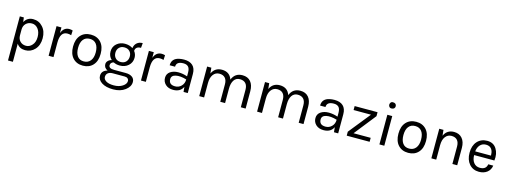

<svg xmlns="http://www.w3.org/2000/svg" viewBox="-11 -1720 7917 2996"><g transform="rotate(15 3947.5 -222.0)"><path d="M101 -478H166L175 -405Q221 -490 315 -490Q410 -490 471 -421Q534 -352 534 -239Q534 -126 471 -57Q408 11 316 11Q224 11 180 -58V235H101ZM180 -285V-194Q180 -132 217 -95.5Q254 -59 312 -59Q368 -59 410 -107Q453 -154 453 -238Q453 -321 412 -371Q372 -420 314 -420Q255 -420 217.5 -383Q180 -346 180 -285Z M890 -411Q773 -411 773 -233V0H694V-479H773V-387Q809 -487 900 -487Q930 -487 955 -478L951 -401Q922 -411 890 -411Z M1471 -239Q1471 -121 1410.5 -55Q1350 11 1248 11Q1146 11 1085.5 -55Q1025 -121 1025 -239Q1025 -358 1085.5 -424Q1146 -490 1248 -490Q1350 -490 1410.5 -424Q1471 -358 1471 -239ZM1391 -239Q1391 -326 1354.5 -374Q1318 -422 1249 -422Q1180 -422 1143 -374Q1106 -326 1106 -239Q1106 -153 1141.5 -105Q1177 -57 1245 -57Q1314 -57 1352.5 -105.5Q1391 -154 1391 -239Z M1642 -15Q1582 -44 1582 -104Q1582 -134 1605 -158Q1628 -182 1664 -190Q1610 -238 1610 -316Q1610 -394 1665 -442Q1721 -490 1797 -490Q1873 -490 1926 -454Q1933 -508 1969 -539.5Q2005 -571 2062 -571L2055 -493Q1968 -493 1963 -419Q1998 -375 1998 -316Q1998 -239 1942 -189Q1887 -140 1804 -140Q1747 -140 1703 -163Q1681 -159 1666 -143.5Q1651 -128 1651 -105Q1651 -52 1739 -52H1925Q1992 -52 2031 -23.5Q2070 5 2070 56Q2070 132 1993 189Q1917 246 1800 246Q1685 246 1617 203Q1549 160 1549 93Q1549 10 1642 -15ZM1627 90Q1627 130 1670.5 156.5Q1714 183 1794 183Q1878 183 1935 146Q1992 109 1992 61Q1992 37 1974.5 21Q1957 5 1925 5H1732Q1682 5 1654.5 28Q1627 51 1627 90ZM1688 -316Q1688 -263 1720 -230Q1752 -197 1805 -197Q1859 -197 1890 -231Q1921 -265 1921 -316Q1921 -369 1890 -400Q1859 -433 1804 -433Q1751 -433 1719.5 -400.5Q1688 -368 1688 -316Z M2382 -411Q2265 -411 2265 -233V0H2186V-479H2265V-387Q2301 -487 2392 -487Q2422 -487 2447 -478L2443 -401Q2414 -411 2382 -411Z M2864 -249V-310Q2864 -374 2837.5 -402.5Q2811 -431 2758 -431Q2644 -431 2644 -346H2557Q2557 -457 2675 -482Q2713 -490 2753 -490Q2844 -490 2893 -444.5Q2942 -399 2942 -308V0H2874L2866 -80Q2823 11 2707 11Q2629 11 2583 -32Q2537 -75 2537 -139Q2537 -203 2588 -239Q2641 -275 2717 -275Q2792 -275 2864 -249ZM2864 -199Q2761 -230 2691 -214.5Q2621 -199 2621 -140Q2621 -50 2723 -50Q2781 -50 2822 -91Q2864 -133 2864 -199Z M3127 -478H3195L3204 -386Q3251 -490 3365 -490Q3490 -490 3530 -375Q3575 -490 3697 -490Q3783 -490 3830 -434.5Q3877 -379 3877 -281V0H3799V-281Q3799 -350 3766.5 -385Q3734 -420 3673 -420Q3612 -420 3578.5 -370Q3545 -320 3545 -232V0H3467V-281Q3467 -349 3435 -384.5Q3403 -420 3342 -420Q3281 -420 3243.5 -370.5Q3206 -321 3206 -235V0H3127Z M4062 -478H4130L4139 -386Q4186 -490 4300 -490Q4425 -490 4465 -375Q4510 -490 4632 -490Q4718 -490 4765 -434.5Q4812 -379 4812 -281V0H4734V-281Q4734 -350 4701.5 -385Q4669 -420 4608 -420Q4547 -420 4513.5 -370Q4480 -320 4480 -232V0H4402V-281Q4402 -349 4370 -384.5Q4338 -420 4277 -420Q4216 -420 4178.5 -370.5Q4141 -321 4141 -235V0H4062Z M5294 -249V-310Q5294 -374 5267.5 -402.5Q5241 -431 5188 -431Q5074 -431 5074 -346H4987Q4987 -457 5105 -482Q5143 -490 5183 -490Q5274 -490 5323 -444.5Q5372 -399 5372 -308V0H5304L5296 -80Q5253 11 5137 11Q5059 11 5013 -32Q4967 -75 4967 -139Q4967 -203 5018 -239Q5071 -275 5147 -275Q5222 -275 5294 -249ZM5294 -199Q5191 -230 5121 -214.5Q5051 -199 5051 -140Q5051 -50 5153 -50Q5211 -50 5252 -91Q5294 -133 5294 -199Z M5880 0H5510V-64L5791 -414H5510V-478H5880V-414L5603 -64H5880Z M6117 0H6038V-479H6117ZM6077 -591Q6046 -588 6032.5 -614Q6019 -640 6032.5 -666.5Q6046 -693 6077 -690Q6101 -690 6115.5 -676.5Q6130 -663 6130 -640Q6130 -618 6115.5 -604.5Q6101 -591 6077 -591Z M6727 -239Q6727 -121 6666.5 -55Q6606 11 6504 11Q6402 11 6341.5 -55Q6281 -121 6281 -239Q6281 -358 6341.5 -424Q6402 -490 6504 -490Q6606 -490 6666.5 -424Q6727 -358 6727 -239ZM6647 -239Q6647 -326 6610.5 -374Q6574 -422 6505 -422Q6436 -422 6399 -374Q6362 -326 6362 -239Q6362 -153 6397.5 -105Q6433 -57 6501 -57Q6570 -57 6608.5 -105.5Q6647 -154 6647 -239Z M6877 -478H6945L6954 -386Q7001 -490 7115 -490Q7199 -490 7247 -434Q7295 -378 7295 -281V0H7217V-281Q7217 -349 7185 -384.5Q7153 -420 7092 -420Q7031 -420 6993.5 -370.5Q6956 -321 6956 -235V0H6877Z M7646 -53Q7746 -53 7759 -140H7840Q7829 -69 7777 -29Q7725 11 7646 11Q7550 11 7490 -57Q7430 -126 7430 -240Q7430 -354 7490 -422Q7552 -490 7651 -490Q7752 -490 7801 -412Q7851 -333 7836 -222H7509Q7509 -146 7545.5 -99.5Q7582 -53 7646 -53ZM7704 -415Q7681 -427 7648 -427Q7589 -427 7552.5 -386.5Q7516 -346 7510 -282H7765Q7765 -382 7704 -415Z"/></g></svg>

Font: Karla Neue
Style: Regular
Weight: 400
Designer: Jonathan Pinhorn
Foundry: PYRS Fontlab Ltd. / Made with FontLab
Version: Version 1.000;PS 001.001;hotconv 1.0.56